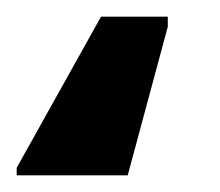

<svg xmlns="http://www.w3.org/2000/svg" viewBox="-34 -50 263 230"><path d="M-14 160V151L87 -30H167V-18L119 160Z"/></svg>

Font: Noto Sans Condensed SemiBold
Style: Regular
Weight: 600
Width: 3
Designer: Monotype Design Team
Foundry: Monotype Imaging Inc.
Version: Version 2.013; ttfautohint (v1.8.4.7-5d5b)